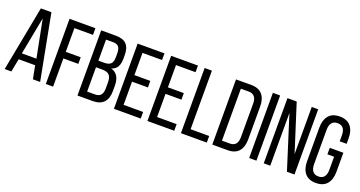

<svg xmlns="http://www.w3.org/2000/svg" viewBox="-41 -1319 3636 1938"><g transform="rotate(20 1777.5 -350.0)"><path d="M20 0 153.8 -700.2H267.1L400.9 0H323.2L295.9 -141.1H119.1L91.8 0ZM128.9 -208H285.2L206.1 -611.8Z M461.9 0V-700.2H739.7V-628.9H540V-374H700.7V-303.2H540V0Z M801.8 0V-700.2H958.5Q1038.6 -700.2 1074.7 -661.9Q1110.8 -623.5 1110.8 -544.9V-512.2Q1110.8 -454.6 1092 -420.7Q1073.2 -386.7 1028.8 -373Q1122.6 -346.7 1122.6 -223.1V-164.1Q1122.6 -84 1083 -42Q1043.5 0 962.9 0ZM879.9 -70.8H962.9Q1005.9 -70.8 1025.9 -94Q1045.9 -117.2 1045.9 -166V-228Q1045.9 -285.2 1022.7 -308.6Q999.5 -332 947.8 -332H879.9ZM879.9 -402.8H939.9Q988.8 -402.8 1011.2 -423.1Q1033.7 -443.4 1033.7 -496.1V-537.1Q1033.7 -584.5 1015.9 -606.7Q998 -628.9 956.5 -628.9H879.9Z M1193.4 0V-700.2H1481.4V-628.9H1271.5V-390.1H1442.4V-319.8H1271.5V-70.8H1481.4V0Z M1553.2 0V-700.2H1841.3V-628.9H1631.3V-390.1H1802.2V-319.8H1631.3V-70.8H1841.3V0Z M1913.1 0V-700.2H1991.2V-70.8H2190.9V0Z M2250 0V-700.2H2414.1Q2493.7 -700.2 2533.2 -654.5Q2572.8 -608.9 2572.8 -525.9V-172.9Q2572.8 -90.3 2533.2 -45.2Q2493.7 0 2414.1 0ZM2328.1 -70.8H2413.1Q2496.1 -70.8 2496.1 -169.9V-529.8Q2496.1 -628.9 2412.1 -628.9H2328.1Z M2646 0V-700.2H2724.1V0Z M2802.7 0V-700.2H2901.9L3063.5 -193.8V-700.2H3132.8V0H3051.8L2872.6 -565.9V0Z M3206.5 -168.9V-530.8Q3206.5 -612.8 3245.8 -659.9Q3285.2 -707 3363.3 -707Q3441.9 -707 3481.7 -659.9Q3521.5 -612.8 3521.5 -530.8V-471.2H3447.3V-535.2Q3447.3 -636.2 3365.2 -636.2Q3324.2 -636.2 3303.7 -609.9Q3283.2 -583.5 3283.2 -535.2V-165Q3283.2 -116.7 3303.7 -90.3Q3324.2 -64 3365.2 -64Q3447.3 -64 3447.3 -165V-305.2H3375.5V-375H3521.5V-168.9Q3521.5 -86.9 3481.7 -40Q3441.9 6.8 3363.3 6.8Q3285.2 6.8 3245.8 -40Q3206.5 -86.9 3206.5 -168.9Z"/></g></svg>

Font: Bebas Neue Regular
Style: Regular
Weight: 400
Designer: Ryoichi Tsunekawa
Foundry: Ryoichi Tsunekawa
Version: Version 001.003